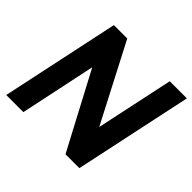

<svg xmlns="http://www.w3.org/2000/svg" viewBox="-170 -898 1086 1086"><g transform="rotate(45 373.0 -355.0)"><path d="M161 -710H268L510 -244L609 -709H746L595 0H484L243 -455L147 0H10Z"/></g></svg>

Font: Raleway-v4020
Style: Bold Italic
Weight: 700
Italic angle: -12°
Designer: Matt McInerney, Pablo Impallari, Rodrigo Fuenzalida
Foundry: Matt McInerney, Pablo Impallari, Rodrigo Fuenzalida
Version: Version 4.020;PS 004.020;hotconv 1.0.88;makeotf.lib2.5.64775